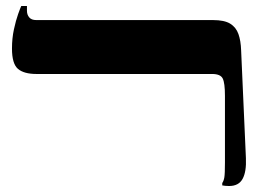

<svg xmlns="http://www.w3.org/2000/svg" viewBox="-20 -617 901 641"><path d="M745 4Q739 4 733 3.5Q727 3 722 2V-6Q727 -13 729 -25Q731 -37 731 -75V-297Q731 -340 723.5 -355Q716 -370 688 -370H102Q60 -370 40 -387Q20 -404 20 -455Q20 -489 26.5 -519Q33 -549 40.5 -570Q48 -591 51 -597H70V-581Q70 -568 77.5 -559Q85 -550 101 -550H691Q729 -550 748.5 -538Q768 -526 776 -503.5Q784 -481 785 -449L801 -89Q803 -44 790 -20Q777 4 745 4Z"/></svg>

Font: Frank Ruhl Libre Black
Style: Regular
Weight: 900
Designer: Yanek Iontef
Foundry: Fontef
Version: Version 6.004